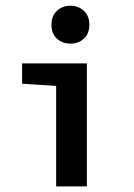

<svg xmlns="http://www.w3.org/2000/svg" viewBox="-20 -663 478 683"><path d="M179.7 -357.4 58.6 -365.2V-437.5H289.1V0H179.7ZM163.1 -575.2Q163.1 -606.4 182.6 -624.5Q202.1 -642.6 230.5 -642.6Q258.8 -642.6 278.3 -624.5Q297.9 -606.4 297.9 -575.2Q297.9 -543 278.3 -525.4Q258.8 -507.8 230.5 -507.8Q202.1 -507.8 182.6 -525.4Q163.1 -543 163.1 -575.2Z"/></svg>

Font: Sudo Variable
Style: Regular
Weight: 400
Monospace: yes
Designer: Jens Kutilek
Foundry: Jens Kutilek
Version: Version 0.040